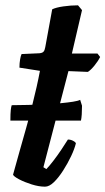

<svg xmlns="http://www.w3.org/2000/svg" viewBox="-20 -701 396 721"><path d="M19 -248Q19 -275 20.5 -288Q22 -301 24 -306Q55 -306 87.5 -307Q120 -308 151 -309.5Q182 -311 208.5 -313.5Q235 -316 254 -319Q273 -322 281 -326L288 -304Q288 -286 287 -271.5Q286 -257 284 -248ZM149 0Q126 0 99 -8.5Q72 -17 52 -27.5Q32 -38 29 -45Q41 -89 53.5 -133Q66 -177 78 -219.5Q90 -262 100 -301.5Q110 -341 117.5 -374.5Q125 -408 130 -435L53 -447Q53 -464 55.5 -478Q58 -492 61 -498L128 -501Q139 -502 143.5 -507Q148 -512 150 -524L176 -666Q190 -673 218 -677Q246 -681 273 -681L288 -663L250 -500H346L356 -487Q348 -471 334.5 -454.5Q321 -438 310 -431L237 -434L143 -73L154 -66Q164 -76 179.5 -96Q195 -116 210 -138.5Q225 -161 235 -177Q245 -177 254 -172.5Q263 -168 265 -163Q260 -142 247 -114.5Q234 -87 217 -60.5Q200 -34 182.5 -17Q165 0 149 0Z"/></svg>

Font: Texturina 12pt
Style: Bold Italic
Weight: 700
Italic angle: -11°
Designer: Guillermo Torres Carreño
Foundry: Omnibus-Type
Version: Version 1.002